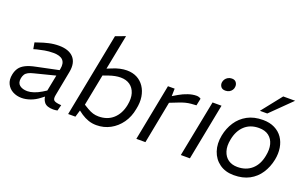

<svg xmlns="http://www.w3.org/2000/svg" viewBox="-87 -1176 2538 1590"><g transform="rotate(20 1181.5 -381.5)"><path d="M478 3Q468 5 458.5 6Q449 7 441 7Q384 7 361.5 -21Q339 -49 341 -91L339 -107L383 -330Q393 -381 368.5 -407.5Q344 -434 284 -434Q243 -434 207.5 -427.5Q172 -421 144 -414L116 -406L106 -462L136 -472Q175 -486 218.5 -496Q262 -506 308 -506Q351 -506 383.5 -494.5Q416 -483 436.5 -460.5Q457 -438 463.5 -405.5Q470 -373 462 -331L420 -111Q413 -76 427.5 -64Q442 -52 492 -49ZM162 7Q119 7 84 -11.5Q49 -30 31.5 -65.5Q14 -101 24 -150Q31 -184 48 -208Q65 -232 98.5 -249Q132 -266 188 -277L403 -322L392 -271L191 -220Q160 -213 141.5 -203Q123 -193 114.5 -179Q106 -165 102 -146Q94 -103 119 -82.5Q144 -62 188 -62Q213 -62 244.5 -72.5Q276 -83 309 -103L365 -138L370 -92L314 -49Q278 -21 238 -7Q198 7 162 7Z M821 7Q783 7 750 -4.5Q717 -16 687 -36L643 -68L667 -125L715 -96Q741 -81 764 -74Q787 -67 813 -67Q891 -67 941.5 -112.5Q992 -158 1008 -238Q1020 -300 1006.5 -343Q993 -386 960 -409.5Q927 -433 877 -433Q854 -433 828.5 -428Q803 -423 774 -413L729 -397L670 -95L659 -81L635 0H571L715 -738L801 -770L734 -428L712 -450L776 -476Q813 -492 845.5 -499Q878 -506 906 -506Q957 -506 995.5 -486Q1034 -466 1059 -429Q1084 -392 1092 -342Q1100 -292 1087 -232Q1074 -160 1036 -106.5Q998 -53 942.5 -23Q887 7 821 7Z M1172 0 1269 -499H1328L1326 -415L1307 -421L1371 -459Q1407 -480 1446 -493Q1485 -506 1519 -506Q1541 -506 1558 -494L1545 -431Q1522 -430 1499 -428Q1476 -426 1450 -419.5Q1424 -413 1390 -399L1324 -373L1252 0Z M1564 0 1662 -499H1741L1644 0ZM1727 -627Q1699 -627 1687 -644.5Q1675 -662 1678 -683Q1680 -697 1688.5 -710Q1697 -723 1712 -731.5Q1727 -740 1746 -740Q1773 -740 1785 -722Q1797 -704 1794 -683Q1793 -669 1784.5 -656Q1776 -643 1761.5 -635Q1747 -627 1727 -627Z M2032 7Q1957 7 1905.5 -30Q1854 -67 1833 -129.5Q1812 -192 1827 -268Q1840 -335 1875.5 -389Q1911 -443 1968.5 -474.5Q2026 -506 2106 -506Q2165 -506 2209 -484Q2253 -462 2279 -424Q2305 -386 2313 -336.5Q2321 -287 2310 -231Q2296 -162 2260.5 -108Q2225 -54 2168 -23.5Q2111 7 2032 7ZM2037 -67Q2113 -67 2163 -111Q2213 -155 2228 -235Q2240 -293 2228.5 -337Q2217 -381 2184 -406.5Q2151 -432 2097 -432Q2020 -432 1971 -386.5Q1922 -341 1907 -261Q1895 -201 1909 -157Q1923 -113 1956 -90Q1989 -67 2037 -67ZM2054 -568 2195 -746H2300L2119 -568Z"/></g></svg>

Font: REM Light
Style: Italic
Weight: 300
Italic angle: -11°
Designer: Octavio Pardo
Foundry: Ashler Design
Version: Version 1.005;gftools[0.9.28]